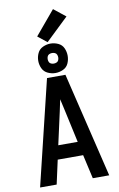

<svg xmlns="http://www.w3.org/2000/svg" viewBox="-123 -1260 821 1324"><g transform="rotate(-10 288.0 -598.0)"><path d="M46 0H162L199 -168H377L415 0H530L471 -245L353 -735H224ZM220 -265 270 -490Q274 -511 279 -532.5Q284 -554 288 -575Q293 -554 297.5 -532.5Q302 -511 307 -490L356 -265ZM288 -759Q316 -759 342 -771Q368 -783 379.5 -808.5Q391 -834 391 -862Q391 -890 379.5 -915.5Q368 -941 342 -953Q316 -965 288 -965Q261 -965 235 -953Q209 -941 197 -915.5Q185 -890 185 -862Q185 -834 197 -808.5Q209 -783 235 -771Q261 -759 288 -759ZM288 -825Q278 -825 268.5 -829Q259 -833 255 -842.5Q251 -852 251 -862Q251 -872 255 -881.5Q259 -891 268.5 -895Q278 -899 288 -899Q298 -899 307.5 -895Q317 -891 321 -881.5Q325 -872 325 -862Q325 -852 321 -842.5Q317 -833 307.5 -829Q298 -825 288 -825ZM271 -978 430 -1130 347 -1196 207 -1029Z"/></g></svg>

Font: Iosevka Sparkle Semibold
Style: Regular
Weight: 600
Designer: Belleve Invis
Foundry: Belleve Invis
Version: Version 4.5.0; ttfautohint (v1.8.3)